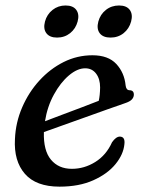

<svg xmlns="http://www.w3.org/2000/svg" viewBox="-20 -670 521 700"><path d="M433.5 -144Q430 -107 401 -71.5Q372 -36 320.2 -12.8Q268.5 10.5 197 10.5Q111.5 10.5 70.8 -36.2Q30 -83 34.5 -163Q37 -223.5 60.8 -278.5Q84.5 -333.5 123.5 -376.2Q162.5 -419 212 -443.8Q261.5 -468.5 317 -468.5Q374.5 -468.5 404 -436.8Q433.5 -405 438 -358.5Q440 -341.5 452 -341Q468 -341 468 -325Q468 -315.5 460.8 -307.5Q453.5 -299.5 435 -293.5Q408.5 -284.5 370.2 -270.8Q332 -257 289.8 -242Q247.5 -227 208 -212.8Q168.5 -198.5 140 -188.5Q138 -121 165.8 -87.8Q193.5 -54.5 242 -54.5Q287.5 -54.5 327.5 -79.5Q367.5 -104.5 388.5 -151.5Q403 -172 417 -172Q437 -171.5 433.5 -144ZM290.5 -421Q262 -421 231.2 -395Q200.5 -369 176.5 -325.2Q152.5 -281.5 144 -228Q171.5 -238.5 206.8 -251.8Q242 -265 277 -278.2Q312 -291.5 340 -302.5Q344.5 -322 345 -351Q345 -382.5 330.2 -401.8Q315.5 -421 290.5 -421ZM188 -533Q161 -533 149 -549Q137 -565 144 -591.5Q151 -617.5 171.5 -633.8Q192 -650 219 -650Q246.5 -650 258.2 -633.8Q270 -617.5 263 -591.5Q256 -565.5 235.8 -549.2Q215.5 -533 188 -533ZM383 -533Q355.5 -533 343.5 -549Q331.5 -565 338.5 -591.5Q345.5 -617.5 366 -633.8Q386.5 -650 414 -650Q441.5 -650 453.2 -633.8Q465 -617.5 458 -591.5Q451 -565.5 430.8 -549.2Q410.5 -533 383 -533Z"/></svg>

Font: Fraunces 9pt S050
Style: Italic
Weight: 400
Italic angle: -16°
Version: Version 1.000; ttfautohint (v1.8.3)